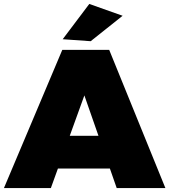

<svg xmlns="http://www.w3.org/2000/svg" viewBox="-30 -954 859 974"><path d="M286 -701H524L809 0H562L398 -470L228 0H-10ZM190 -265H592V-99H190ZM423 -934 592 -874 430 -745 288 -755Z"/></svg>

Font: Alexandria Black
Style: Regular
Weight: 900
Designer: Mohamed Gaber
Foundry: Kief Type Foundry
Version: Version 5.100